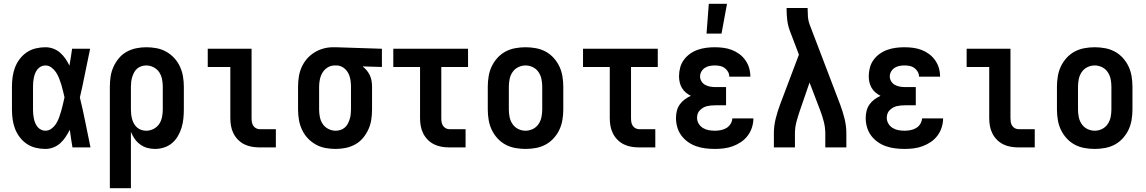

<svg xmlns="http://www.w3.org/2000/svg" viewBox="-20 -777 6040 1012"><path d="M219 8Q194 8 168.5 2Q143 -4 121.5 -18.5Q100 -33 84 -54Q68 -75 59 -99Q50 -123 46.5 -148.5Q43 -174 43 -200V-320Q43 -346 46.5 -371.5Q50 -397 59 -421Q68 -445 84 -466Q100 -487 121.5 -501.5Q143 -516 168.5 -522Q194 -528 219 -528Q241 -528 261 -520.5Q281 -513 297 -499Q313 -485 325 -467.5Q337 -450 346 -431Q350 -454 353.5 -476Q357 -498 360 -520H455Q441 -456 428.5 -391.5Q416 -327 401 -263Q417 -198 430 -132Q443 -66 457 0H362Q358 -23 354.5 -46.5Q351 -70 348 -93Q338 -74 326 -55.5Q314 -37 298 -22.5Q282 -8 261.5 0Q241 8 219 8ZM219 -88Q237 -88 252 -99.5Q267 -111 276.5 -126.5Q286 -142 292 -159Q298 -176 303 -193.5Q308 -211 312 -228.5Q316 -246 320 -264Q316 -281 312 -298Q308 -315 303 -331.5Q298 -348 291.5 -364.5Q285 -381 275.5 -395.5Q266 -410 251.5 -421Q237 -432 219 -432Q207 -432 196 -426.5Q185 -421 177.5 -411.5Q170 -402 165.5 -391Q161 -380 158.5 -368Q156 -356 155 -344Q154 -332 154 -320V-200Q154 -188 155 -176Q156 -164 158.5 -152Q161 -140 165.5 -129Q170 -118 177.5 -108.5Q185 -99 196 -93.5Q207 -88 219 -88Z M559 215V-320Q559 -347 563 -373.5Q567 -400 578 -424.5Q589 -449 606.5 -470Q624 -491 647.5 -504Q671 -517 697.5 -522.5Q724 -528 751 -528Q778 -528 805 -523Q832 -518 856 -504.5Q880 -491 898.5 -471Q917 -451 928.5 -426Q940 -401 944.5 -374Q949 -347 949 -320V-200Q949 -176 946.5 -151.5Q944 -127 937 -104Q930 -81 917.5 -59.5Q905 -38 886.5 -22.5Q868 -7 844.5 0.5Q821 8 797 8Q776 8 756 2.5Q736 -3 719 -15.5Q702 -28 690 -45Q678 -62 670 -82V215ZM751 -88Q771 -88 789.5 -97.5Q808 -107 819 -123.5Q830 -140 834 -160Q838 -180 838 -200V-320Q838 -340 834 -360Q830 -380 819 -396.5Q808 -413 789.5 -422.5Q771 -432 751 -432Q738 -432 725.5 -428Q713 -424 703 -415.5Q693 -407 687 -395.5Q681 -384 677 -371.5Q673 -359 671.5 -346Q670 -333 670 -320V-200Q670 -187 671.5 -174Q673 -161 676.5 -148.5Q680 -136 686.5 -124.5Q693 -113 703 -104.5Q713 -96 725.5 -92Q738 -88 751 -88Z M1349 0Q1328 0 1307.5 -3.5Q1287 -7 1268.5 -16Q1250 -25 1235 -40Q1220 -55 1210.5 -74Q1201 -93 1197.5 -113.5Q1194 -134 1194 -155V-424H1075V-520H1306V-155Q1306 -144 1307.5 -134Q1309 -124 1314.5 -115Q1320 -106 1329.5 -101Q1339 -96 1349 -96H1434V0Z M1749 8Q1722 8 1695 3Q1668 -2 1644 -15.5Q1620 -29 1601.5 -49Q1583 -69 1571.5 -94Q1560 -119 1555.5 -146Q1551 -173 1551 -200V-320Q1551 -346 1555 -372Q1559 -398 1569.5 -422Q1580 -446 1597 -466Q1614 -486 1636.5 -500Q1659 -514 1684 -521Q1709 -528 1735 -528H1750L1993 -520V-424L1891 -427Q1903 -418 1913 -406Q1923 -394 1929.5 -380Q1936 -366 1938.5 -350.5Q1941 -335 1941 -320V-200Q1941 -173 1937 -146.5Q1933 -120 1922 -95.5Q1911 -71 1893.5 -50Q1876 -29 1852.5 -16Q1829 -3 1802.5 2.5Q1776 8 1749 8ZM1749 -88Q1762 -88 1774.5 -92Q1787 -96 1797 -104.5Q1807 -113 1813 -124.5Q1819 -136 1823 -148.5Q1827 -161 1828.5 -174Q1830 -187 1830 -200V-320Q1830 -339 1827 -357.5Q1824 -376 1815 -392.5Q1806 -409 1790.5 -420Q1775 -431 1756 -432H1744Q1724 -432 1707 -421.5Q1690 -411 1680 -394.5Q1670 -378 1666 -358.5Q1662 -339 1662 -320V-200Q1662 -180 1666 -160Q1670 -140 1681 -123.5Q1692 -107 1710.5 -97.5Q1729 -88 1749 -88Z M2349 0Q2328 0 2307.5 -3.5Q2287 -7 2268.5 -16Q2250 -25 2235 -40Q2220 -55 2210.5 -74Q2201 -93 2197.5 -113.5Q2194 -134 2194 -155V-424H2053V-520H2447V-424H2306V-155Q2306 -144 2307.5 -134Q2309 -124 2314.5 -115Q2320 -106 2329.5 -101Q2339 -96 2349 -96H2434V0Z M2750 8Q2723 8 2695.5 3Q2668 -2 2644 -15Q2620 -28 2601.5 -48.5Q2583 -69 2571.5 -93.5Q2560 -118 2555.5 -145.5Q2551 -173 2551 -200V-320Q2551 -347 2555.5 -374.5Q2560 -402 2571.5 -426.5Q2583 -451 2601.5 -471.5Q2620 -492 2644 -505Q2668 -518 2695.5 -523Q2723 -528 2750 -528Q2777 -528 2804.5 -523Q2832 -518 2856 -505Q2880 -492 2898.5 -471.5Q2917 -451 2928.5 -426.5Q2940 -402 2944.5 -374.5Q2949 -347 2949 -320V-200Q2949 -173 2944.5 -145.5Q2940 -118 2928.5 -93.5Q2917 -69 2898.5 -48.5Q2880 -28 2856 -15Q2832 -2 2804.5 3Q2777 8 2750 8ZM2750 -88Q2770 -88 2788.5 -97Q2807 -106 2818.5 -123Q2830 -140 2834 -160Q2838 -180 2838 -200V-320Q2838 -340 2834 -360Q2830 -380 2818.5 -397Q2807 -414 2788.5 -423Q2770 -432 2750 -432Q2730 -432 2711.5 -423Q2693 -414 2681.5 -397Q2670 -380 2666 -360Q2662 -340 2662 -320V-200Q2662 -180 2666 -160Q2670 -140 2681.5 -123Q2693 -106 2711.5 -97Q2730 -88 2750 -88Z M3349 0Q3328 0 3307.5 -3.5Q3287 -7 3268.5 -16Q3250 -25 3235 -40Q3220 -55 3210.5 -74Q3201 -93 3197.5 -113.5Q3194 -134 3194 -155V-424H3053V-520H3447V-424H3306V-155Q3306 -144 3307.5 -134Q3309 -124 3314.5 -115Q3320 -106 3329.5 -101Q3339 -96 3349 -96H3434V0Z M3748 8Q3723 8 3698.5 5Q3674 2 3650.5 -6Q3627 -14 3606.5 -28.5Q3586 -43 3571.5 -62.5Q3557 -82 3550 -106Q3543 -130 3543 -155Q3543 -174 3547.5 -192.5Q3552 -211 3563 -226.5Q3574 -242 3589 -253Q3604 -264 3621 -272Q3607 -279 3594.5 -289.5Q3582 -300 3574 -314Q3566 -328 3562.5 -343.5Q3559 -359 3559 -375Q3559 -398 3565 -420.5Q3571 -443 3584.5 -461.5Q3598 -480 3617 -493.5Q3636 -507 3657.5 -514.5Q3679 -522 3701.5 -525Q3724 -528 3747 -528Q3770 -528 3793 -525Q3816 -522 3837 -514Q3858 -506 3876.5 -492.5Q3895 -479 3908.5 -460Q3922 -441 3928.5 -419Q3935 -397 3935 -374V-373H3824Q3824 -387 3817 -399Q3810 -411 3799 -419Q3788 -427 3774.5 -429.5Q3761 -432 3747 -432Q3734 -432 3720.5 -429.5Q3707 -427 3695.5 -419.5Q3684 -412 3677 -400Q3670 -388 3670 -374Q3670 -360 3677.5 -348Q3685 -336 3697 -329.5Q3709 -323 3722.5 -320.5Q3736 -318 3750 -318H3807V-222H3750Q3739 -222 3728 -221Q3717 -220 3706.5 -217.5Q3696 -215 3686.5 -209.5Q3677 -204 3669 -196Q3661 -188 3657.5 -177.5Q3654 -167 3654 -156Q3654 -140 3662.5 -125.5Q3671 -111 3685 -102.5Q3699 -94 3715 -91Q3731 -88 3748 -88Q3763 -88 3779 -91Q3795 -94 3808.5 -102Q3822 -110 3830.5 -123.5Q3839 -137 3840 -153H3951Q3951 -129 3943.5 -105.5Q3936 -82 3921.5 -62.5Q3907 -43 3886.5 -29Q3866 -15 3843 -6.5Q3820 2 3796 5Q3772 8 3748 8ZM3704 -600 3716 -757H3812L3783 -600Z M4059 0V-74Q4059 -113 4068.5 -151.5Q4078 -190 4092 -227L4191 -489L4143 -615Q4133 -642 4129.5 -670.5Q4126 -699 4126 -728V-735H4237V-728Q4237 -708 4238.5 -688Q4240 -668 4247 -649L4408 -227Q4422 -190 4431.5 -151.5Q4441 -113 4441 -74V0H4330V-74Q4330 -104 4322.5 -134Q4315 -164 4304 -193L4247 -342L4196 -194Q4186 -165 4178 -135Q4170 -105 4170 -74V0Z M4748 8Q4723 8 4698.5 5Q4674 2 4650.5 -6Q4627 -14 4606.5 -28.5Q4586 -43 4571.5 -62.5Q4557 -82 4550 -106Q4543 -130 4543 -155Q4543 -174 4547.5 -192.5Q4552 -211 4563 -226.5Q4574 -242 4589 -253Q4604 -264 4621 -272Q4607 -279 4594.5 -289.5Q4582 -300 4574 -314Q4566 -328 4562.5 -343.5Q4559 -359 4559 -375Q4559 -398 4565 -420.5Q4571 -443 4584.5 -461.5Q4598 -480 4617 -493.5Q4636 -507 4657.5 -514.5Q4679 -522 4701.5 -525Q4724 -528 4747 -528Q4770 -528 4793 -525Q4816 -522 4837 -514Q4858 -506 4876.5 -492.5Q4895 -479 4908.5 -460Q4922 -441 4928.5 -419Q4935 -397 4935 -374V-373H4824Q4824 -387 4817 -399Q4810 -411 4799 -419Q4788 -427 4774.5 -429.5Q4761 -432 4747 -432Q4734 -432 4720.5 -429.5Q4707 -427 4695.5 -419.5Q4684 -412 4677 -400Q4670 -388 4670 -374Q4670 -360 4677.5 -348Q4685 -336 4697 -329.5Q4709 -323 4722.5 -320.5Q4736 -318 4750 -318H4807V-222H4750Q4739 -222 4728 -221Q4717 -220 4706.5 -217.5Q4696 -215 4686.5 -209.5Q4677 -204 4669 -196Q4661 -188 4657.5 -177.5Q4654 -167 4654 -156Q4654 -140 4662.5 -125.5Q4671 -111 4685 -102.5Q4699 -94 4715 -91Q4731 -88 4748 -88Q4763 -88 4779 -91Q4795 -94 4808.5 -102Q4822 -110 4830.5 -123.5Q4839 -137 4840 -153H4951Q4951 -129 4943.5 -105.5Q4936 -82 4921.5 -62.5Q4907 -43 4886.5 -29Q4866 -15 4843 -6.5Q4820 2 4796 5Q4772 8 4748 8Z M5349 0Q5328 0 5307.5 -3.5Q5287 -7 5268.5 -16Q5250 -25 5235 -40Q5220 -55 5210.5 -74Q5201 -93 5197.5 -113.5Q5194 -134 5194 -155V-424H5075V-520H5306V-155Q5306 -144 5307.5 -134Q5309 -124 5314.5 -115Q5320 -106 5329.5 -101Q5339 -96 5349 -96H5434V0Z M5750 8Q5723 8 5695.5 3Q5668 -2 5644 -15Q5620 -28 5601.5 -48.5Q5583 -69 5571.5 -93.5Q5560 -118 5555.5 -145.5Q5551 -173 5551 -200V-320Q5551 -347 5555.5 -374.5Q5560 -402 5571.5 -426.5Q5583 -451 5601.5 -471.5Q5620 -492 5644 -505Q5668 -518 5695.5 -523Q5723 -528 5750 -528Q5777 -528 5804.5 -523Q5832 -518 5856 -505Q5880 -492 5898.5 -471.5Q5917 -451 5928.5 -426.5Q5940 -402 5944.5 -374.5Q5949 -347 5949 -320V-200Q5949 -173 5944.5 -145.5Q5940 -118 5928.5 -93.5Q5917 -69 5898.5 -48.5Q5880 -28 5856 -15Q5832 -2 5804.5 3Q5777 8 5750 8ZM5750 -88Q5770 -88 5788.5 -97Q5807 -106 5818.5 -123Q5830 -140 5834 -160Q5838 -180 5838 -200V-320Q5838 -340 5834 -360Q5830 -380 5818.5 -397Q5807 -414 5788.5 -423Q5770 -432 5750 -432Q5730 -432 5711.5 -423Q5693 -414 5681.5 -397Q5670 -380 5666 -360Q5662 -340 5662 -320V-200Q5662 -180 5666 -160Q5670 -140 5681.5 -123Q5693 -106 5711.5 -97Q5730 -88 5750 -88Z"/></svg>

Font: Iosevka Curly
Style: Bold
Weight: 700
Monospace: yes
Designer: Belleve Invis
Foundry: Belleve Invis
Version: Version 22.1.2; ttfautohint (v1.8.4)